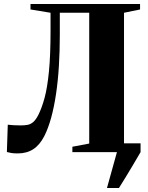

<svg xmlns="http://www.w3.org/2000/svg" viewBox="-20 -763 742 963"><path d="M516.5 180 566.5 0 563.5 -44H685V0Q665.5 33.5 646.5 65.5Q627.5 97.5 609.8 126.5Q592 155.5 576.5 180ZM68.5 6.5Q50 6.5 37.5 4.5Q25 2.5 14.5 -0.5L19 -137.5Q34.5 -136 48.5 -135Q62.5 -134 84 -134Q103 -134 118.2 -136.8Q133.5 -139.5 146.8 -151Q160 -162.5 172.5 -187Q190 -222 203.8 -272.8Q217.5 -323.5 225.5 -404.5Q233.5 -485.5 233.5 -610.5V-699L133 -715.5V-743H682.5V-715.5L602 -699V-43L684.5 -27V0H343V-27L427.5 -43V-699H280V-588Q280 -508 275.5 -433.2Q271 -358.5 261.2 -292.8Q251.5 -227 236.8 -173.2Q222 -119.5 202.5 -81Q179.5 -36 147 -14.8Q114.5 6.5 68.5 6.5Z"/></svg>

Font: Merriweather 120pt ExtraBold
Style: Regular
Weight: 800
Version: Version 2.100